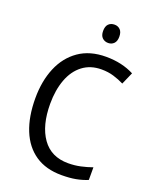

<svg xmlns="http://www.w3.org/2000/svg" viewBox="-167 -1103 898 1114"><g transform="rotate(20 282.0 -546.0)"><path d="M362 -739Q294 -739 246 -702.5Q198 -666 173.5 -600.5Q149 -535 149 -450Q149 -316 204 -238.5Q259 -161 364 -161Q404 -161 440.5 -169Q477 -177 511 -189V-111Q477 -97 439.5 -90Q402 -83 352 -83Q255 -83 189.5 -127.5Q124 -172 90.5 -254.5Q57 -337 57 -451Q57 -557 91.5 -639.5Q126 -722 194 -769.5Q262 -817 362 -817Q460 -817 535 -778L502 -703Q472 -718 437.5 -728.5Q403 -739 362 -739ZM344 -1009Q365 -1009 379 -995Q393 -981 393 -952Q393 -924 379 -910Q365 -896 344 -896Q322 -896 307.5 -910Q293 -924 293 -952Q293 -981 307 -995Q321 -1009 344 -1009Z"/></g></svg>

Font: Noto Sans Kannada UI SemiCondensed
Style: Regular
Weight: 400
Width: 4
Designer: Jelle Bosma - Monotype Design Team
Foundry: Monotype Imaging Inc.
Version: Version 2.005; ttfautohint (v1.8.4.7-5d5b)